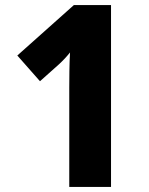

<svg xmlns="http://www.w3.org/2000/svg" viewBox="-20 -734 586 754"><path d="M416 0H252V-389Q252 -414 252.5 -454Q253 -494 255 -528Q235 -503 211 -481L137 -415L48 -516L270 -714H416Z"/></svg>

Font: Noto Sans Khmer UI SemiCondensed ExtraBold
Style: Regular
Weight: 800
Width: 4
Designer: Danh Hong and the Monotype Design Team
Foundry: Monotype Imaging Inc.
Version: Version 2.002; ttfautohint (v1.8.4.7-5d5b)